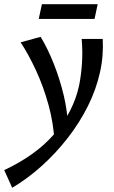

<svg xmlns="http://www.w3.org/2000/svg" viewBox="-74 -603 541 912"><path d="M-16 289 -54 205Q17 172 77 129.5Q137 87 182 35.5Q227 -16 257.5 -74.5Q288 -133 302 -198Q312 -249 315.5 -304Q319 -359 314 -418H414Q416 -379 413 -339.5Q410 -300 401 -260Q383 -178 343.5 -99Q304 -20 248 52Q192 124 125 184.5Q58 245 -16 289ZM185 72Q180 -20 156 -106.5Q132 -193 97 -268.5Q62 -344 24 -402L119 -428Q153 -372 181.5 -300Q210 -228 228.5 -151Q247 -74 249 1ZM110 -513 125 -583H390L375 -513Z"/></svg>

Font: Ysabeau SemiBold
Style: Italic
Weight: 600
Italic angle: -12°
Designer: Christian Thalmann (Catharsis Fonts)
Version: Version 2.002